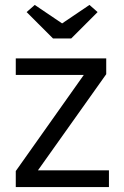

<svg xmlns="http://www.w3.org/2000/svg" viewBox="-20 -759 504 779"><path d="M44 0V-65L320 -455H44V-522H411V-458L134 -68H422V0ZM195 -603 88 -710 121 -739 232 -664 343 -739 376 -710 269 -603Z"/></svg>

Font: Lexend Light
Style: Regular
Weight: 300
Designer: Bonnie Shaver-Troup, Thomas Jockin
Foundry: Lexend
Version: Version 1.007; ttfautohint (v1.8.3)